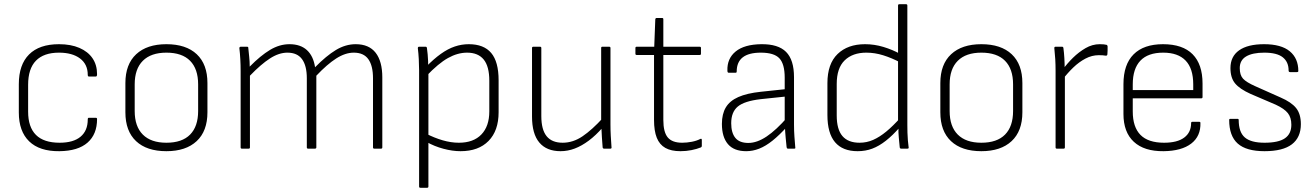

<svg xmlns="http://www.w3.org/2000/svg" viewBox="-20 -703 6223 908"><path d="M261 12Q167 13 118 -34.5Q69 -82 69 -171V-305Q69 -397 117.5 -445.5Q166 -494 259 -494Q315 -494 355.5 -476.5Q396 -459 417.5 -427.5Q439 -396 439 -352Q439 -341 433 -341H401Q395 -341 395 -349Q395 -399 358.5 -426.5Q322 -454 259 -454Q187 -454 150 -416Q113 -378 113 -302V-175Q113 -102 150 -65Q187 -28 262 -28Q327 -28 361 -56.5Q395 -85 395 -138Q395 -146 400 -146H433Q439 -146 439 -140Q439 -68 394 -28.5Q349 11 261 12Z M767 12Q674 12 623.5 -35.5Q573 -83 573 -172V-310Q573 -399 624 -446.5Q675 -494 767 -494Q860 -494 910.5 -446.5Q961 -399 961 -310V-172Q961 -83 910 -35.5Q859 12 767 12ZM767 -28Q841 -28 879 -66.5Q917 -105 917 -178V-304Q917 -377 879 -415.5Q841 -454 767 -454Q694 -454 655.5 -415.5Q617 -377 617 -304V-178Q617 -105 655.5 -66.5Q694 -28 767 -28Z M1124 0Q1118 0 1118 -6V-367Q1118 -395 1116.5 -422.5Q1115 -450 1112 -475Q1112 -482 1119 -482H1149Q1154 -482 1154 -478Q1156 -457 1158.5 -434.5Q1161 -412 1161 -388Q1212 -440 1257 -467Q1302 -494 1349 -494Q1401 -494 1431.5 -466Q1462 -438 1470 -385Q1523 -439 1568.5 -466.5Q1614 -494 1662 -494Q1725 -494 1756.5 -453.5Q1788 -413 1788 -337V-6Q1788 0 1782 0H1750Q1744 0 1744 -6V-333Q1744 -392 1722 -423Q1700 -454 1653 -454Q1613 -454 1570 -426.5Q1527 -399 1476 -345V-6Q1476 0 1469 0H1437Q1431 0 1431 -6V-333Q1431 -392 1408.5 -423Q1386 -454 1339 -454Q1299 -454 1256.5 -426.5Q1214 -399 1162 -345V-6Q1162 0 1156 0Z M2158 12Q2120 12 2077 0.5Q2034 -11 1997 -32L1995 -71Q2034 -51 2073.5 -39.5Q2113 -28 2150 -28Q2219 -28 2256.5 -67Q2294 -106 2294 -176V-321Q2294 -389 2267.5 -421.5Q2241 -454 2189 -454Q2144 -454 2098.5 -428.5Q2053 -403 1996 -343V-388Q2031 -424 2064.5 -448Q2098 -472 2130.5 -483Q2163 -494 2197 -494Q2268 -494 2303 -452.5Q2338 -411 2338 -323V-172Q2338 -85 2290.5 -36.5Q2243 12 2158 12ZM1968 185Q1962 185 1962 179V-371Q1962 -395 1960.5 -423Q1959 -451 1956 -475Q1956 -482 1962 -482H1993Q1998 -482 1999 -476Q2001 -462 2002.5 -446Q2004 -430 2004.5 -415Q2005 -400 2005 -387L2006 -364V179Q2006 185 2000 185Z M2631 12Q2565 12 2530.5 -29Q2496 -70 2496 -152V-476Q2496 -482 2502 -482H2534Q2540 -482 2540 -476V-154Q2540 -90 2565 -59Q2590 -28 2641 -28Q2690 -28 2735 -58.5Q2780 -89 2832 -146L2831 -101Q2798 -63 2764.5 -38Q2731 -13 2698 -0.5Q2665 12 2631 12ZM2837 0Q2831 0 2830 -6Q2828 -30 2826.5 -53.5Q2825 -77 2824 -102L2823 -124V-476Q2823 -482 2828 -482H2861Q2867 -482 2867 -476V-115Q2867 -87 2868.5 -60Q2870 -33 2872 -6Q2873 0 2866 0Z M3198 12Q3154 12 3126.5 -3.5Q3099 -19 3086 -51.5Q3073 -84 3073 -136V-443H2991Q2985 -443 2985 -449V-476Q2985 -482 2991 -482H3074L3079 -612Q3080 -618 3086 -618H3111Q3117 -618 3117 -612V-482H3289Q3295 -482 3295 -476V-449Q3295 -443 3289 -443H3117V-136Q3117 -78 3138 -53Q3159 -28 3206 -28Q3228 -28 3251.5 -32.5Q3275 -37 3292 -46Q3299 -49 3299 -41V-13Q3299 -8 3295 -6Q3275 2 3250 7Q3225 12 3198 12Z M3706 0Q3703 0 3701.5 -2.5Q3700 -5 3700 -7Q3698 -26 3695.5 -52.5Q3693 -79 3692 -105L3691 -125V-336Q3691 -400 3666 -427Q3641 -454 3578 -454Q3464 -454 3464 -365Q3464 -359 3459 -359H3426Q3420 -359 3420 -369Q3418 -426 3459 -459.5Q3500 -493 3580 -494Q3660 -495 3697.5 -457.5Q3735 -420 3735 -338V-114Q3735 -83 3737 -56.5Q3739 -30 3741 -6Q3743 0 3736 0ZM3509 12Q3451 12 3422.5 -21.5Q3394 -55 3394 -117Q3394 -164 3412.5 -195Q3431 -226 3471.5 -244Q3512 -262 3578 -269L3701 -282V-247L3577 -234Q3500 -225 3469 -199Q3438 -173 3438 -120Q3438 -75 3457.5 -51Q3477 -27 3519 -27Q3560 -27 3605.5 -57.5Q3651 -88 3705 -150V-107Q3666 -64 3633.5 -38Q3601 -12 3570.5 0Q3540 12 3509 12Z M4036 12Q3965 12 3929 -30.5Q3893 -73 3893 -159V-310Q3893 -401 3941 -447.5Q3989 -494 4071 -494Q4115 -494 4158 -481Q4201 -468 4237 -448L4239 -407Q4197 -429 4157 -441.5Q4117 -454 4077 -454Q4012 -454 3974.5 -417.5Q3937 -381 3937 -306V-157Q3937 -91 3964 -59.5Q3991 -28 4045 -28Q4079 -28 4109.5 -41.5Q4140 -55 4171.5 -81Q4203 -107 4238 -146L4236 -102Q4202 -63 4169.5 -37.5Q4137 -12 4105 0Q4073 12 4036 12ZM4242 0Q4236 0 4235 -6Q4233 -29 4230.5 -53.5Q4228 -78 4229 -101L4227 -124V-677Q4227 -683 4233 -683H4265Q4271 -683 4271 -677V-111Q4271 -95 4271.5 -76Q4272 -57 4273.5 -39.5Q4275 -22 4277 -7Q4279 0 4271 0Z M4621 12Q4528 12 4477.5 -35.5Q4427 -83 4427 -172V-310Q4427 -399 4478 -446.5Q4529 -494 4621 -494Q4714 -494 4764.5 -446.5Q4815 -399 4815 -310V-172Q4815 -83 4764 -35.5Q4713 12 4621 12ZM4621 -28Q4695 -28 4733 -66.5Q4771 -105 4771 -178V-304Q4771 -377 4733 -415.5Q4695 -454 4621 -454Q4548 -454 4509.5 -415.5Q4471 -377 4471 -304V-178Q4471 -105 4509.5 -66.5Q4548 -28 4621 -28Z M4978 0Q4972 0 4972 -6V-368Q4972 -397 4970.5 -423Q4969 -449 4966 -476Q4966 -482 4972 -482H5003Q5008 -482 5009 -476Q5012 -454 5013.5 -428.5Q5015 -403 5015 -379L5016 -351V-6Q5016 0 5010 0ZM5006 -328V-374Q5027 -403 5054.5 -430Q5082 -457 5114 -475.5Q5146 -494 5181 -494Q5202 -494 5213 -491Q5217 -490 5218 -484Q5218 -475 5218 -464.5Q5218 -454 5217 -446Q5216 -438 5207 -440Q5202 -441 5194.5 -441.5Q5187 -442 5176 -442Q5144 -442 5113.5 -426Q5083 -410 5056 -384Q5029 -358 5006 -328Z M5483 12Q5391 13 5342 -32.5Q5293 -78 5293 -164V-305Q5293 -398 5341 -446Q5389 -494 5480 -494Q5573 -494 5620 -446.5Q5667 -399 5667 -308V-244Q5667 -238 5661 -238H5337V-176Q5337 -102 5373.5 -65Q5410 -28 5485 -28Q5548 -28 5580.5 -52.5Q5613 -77 5613 -121Q5613 -127 5619 -127H5651Q5657 -127 5657 -122Q5659 -59 5613.5 -24Q5568 11 5483 12ZM5337 -277H5623V-304Q5623 -379 5587 -416.5Q5551 -454 5481 -454Q5409 -454 5373 -416Q5337 -378 5337 -304Z M5960 12Q5874 12 5833.5 -24Q5793 -60 5793 -136Q5793 -141 5799 -141H5832Q5838 -141 5838 -136Q5838 -78 5867 -53Q5896 -28 5960 -28Q6026 -28 6056.5 -49Q6087 -70 6087 -113Q6087 -147 6070.5 -168Q6054 -189 6013 -208L5894 -259Q5843 -282 5821 -308.5Q5799 -335 5799 -381Q5799 -436 5840 -465Q5881 -494 5958 -494Q6039 -494 6079.5 -460.5Q6120 -427 6120 -367Q6120 -362 6113 -362H6081Q6074 -362 6074 -370Q6074 -410 6046.5 -432Q6019 -454 5959 -454Q5903 -454 5873 -436Q5843 -418 5843 -381Q5843 -348 5858.5 -331Q5874 -314 5917 -295L6036 -242Q6087 -220 6109.5 -192Q6132 -164 6132 -116Q6132 -53 6089.5 -20.5Q6047 12 5960 12Z"/></svg>

Font: Sofia Sans ExtraLight
Style: Regular
Weight: 250
Version: Version 4.100-B